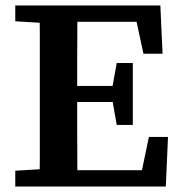

<svg xmlns="http://www.w3.org/2000/svg" viewBox="-20 -684 674 704"><path d="M36 0V-58L168 -66H183V0ZM125 0Q126 -51 126 -101.5Q126 -152 126 -203.5Q126 -255 126 -306V-358Q126 -409 126 -460Q126 -511 126 -562Q126 -613 125 -664H264Q264 -614 263.5 -563Q263 -512 263 -461Q263 -410 263 -358V-311Q263 -258 263 -206Q263 -154 263.5 -102.5Q264 -51 264 0ZM197 0V-60H533L493 -24L526 -182H596L588 0ZM194 -310V-369H430V-310ZM408 -226 390 -329V-353L408 -453H467V-226ZM36 -606V-664H183V-598H168ZM506 -487 473 -640 514 -604H197V-664H568L576 -487Z"/></svg>

Font: Source Serif 4 SemiBold
Style: Regular
Weight: 600
Designer: Frank Grießhammer
Foundry: Adobe Systems Incorporated
Version: Version 4.004;hotconv 1.0.116;makeotfexe 2.5.65601